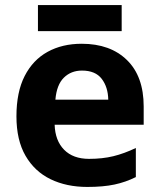

<svg xmlns="http://www.w3.org/2000/svg" viewBox="-20 -729 631 759"><path d="M303 -556Q416 -556 482 -491.5Q548 -427 548 -308V-236H196Q198 -173 233.5 -137Q269 -101 332 -101Q385 -101 428 -111.5Q471 -122 517 -144V-29Q477 -9 432.5 0.5Q388 10 325 10Q243 10 180 -20.5Q117 -51 81 -113Q45 -175 45 -269Q45 -365 77.5 -428.5Q110 -492 168 -524Q226 -556 303 -556ZM304 -450Q261 -450 232.5 -422Q204 -394 199 -335H408Q407 -385 382 -417.5Q357 -450 304 -450ZM461 -709V-606H130V-709Z"/></svg>

Font: RS Noto Sans
Style: Bold
Weight: 700
Designer: Monotype Design Team
Foundry: Monotype Imaging Inc.
Version: Version 3.10